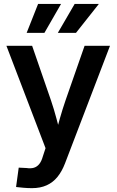

<svg xmlns="http://www.w3.org/2000/svg" viewBox="-20 -766 602 992"><path d="M63 200.2 76.7 100.1 116.7 102.1Q139.2 105.5 155.3 100.6Q171.4 95.7 182.9 81.5Q194.3 67.4 201.2 42.5L215.3 -0.5L13.2 -529.3H146L243.2 -248Q259.3 -200.7 271.7 -153.6Q284.2 -106.4 296.9 -58.6H263.2Q275.9 -106.4 289.3 -153.8Q302.7 -201.2 318.8 -248L417 -529.3H548.3L315.9 78.1Q299.8 120.1 276.6 148.4Q253.4 176.8 220.9 191.4Q188.5 206.1 145.5 206.1Q122.6 206.1 101.1 204.1Q79.6 202.1 63 200.2ZM209.5 -596.2H117.7L176.8 -745.6H295.4ZM372.6 -596.2H278.8L365.7 -745.6H490.7Z"/></svg>

Font: Inter 24pt SemiBold
Style: Regular
Weight: 600
Designer: Rasmus Andersson
Foundry: rsms
Version: Version 4.001;git-66647c0bb